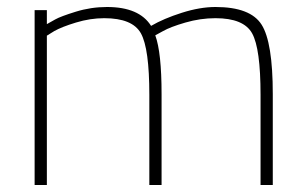

<svg xmlns="http://www.w3.org/2000/svg" viewBox="-20 -529 874 549"><path d="M114 0H79V-500H114V-460Q123 -465 138 -473.5Q153 -482 196.5 -495.5Q240 -509 286 -509Q378 -509 412 -455Q448 -476 500 -492.5Q552 -509 596 -509Q696 -509 728 -458.5Q760 -408 760 -260V0H725V-258Q725 -390 701 -433.5Q677 -477 596 -477Q553 -477 510 -464.5Q467 -452 446 -440L424 -428Q442 -379 442 -260V0H407V-258Q407 -390 383 -433.5Q359 -477 278 -477Q238 -477 197 -464.5Q156 -452 135 -440L114 -427Z"/></svg>

Font: Titillium Web
Style: Thin
Weight: 200
Version: Version 1.001;PS 57.000;hotconv 1.0.70;makeotf.lib2.5.55311